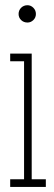

<svg xmlns="http://www.w3.org/2000/svg" viewBox="-20 -734 214 754"><path d="M20 0V-30H74.5V-493.5H20V-523.5H104.5V-30H160V0ZM88 -645.5Q73 -645.5 63 -655.2Q53 -665 53 -679Q53 -693.5 63 -703.5Q73 -713.5 88 -713.5Q101 -713.5 111 -703.5Q121 -693.5 121 -679Q121 -665 111 -655.2Q101 -645.5 88 -645.5Z"/></svg>

Font: Imbue Thin
Style: Regular
Weight: 100
Designer: Tyler Finck
Foundry: Etcetera Type Company
Version: Version 1.102